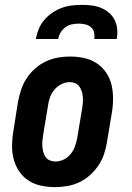

<svg xmlns="http://www.w3.org/2000/svg" viewBox="-20 -760 540 788"><path d="M206 8Q177 8 148.5 2Q120 -4 97 -19Q74 -34 58.5 -57Q43 -80 36 -107.5Q29 -135 29.5 -164.5Q30 -194 35 -223L54 -343Q59 -368 67 -392.5Q75 -417 89.5 -439Q104 -461 124.5 -479Q145 -497 168.5 -508Q192 -519 217 -523.5Q242 -528 267 -528Q296 -528 324.5 -522Q353 -516 376 -501Q399 -486 415 -463Q431 -440 437.5 -412.5Q444 -385 444 -355.5Q444 -326 439 -297L419 -177Q415 -152 407 -127.5Q399 -103 384 -81Q369 -59 349 -41Q329 -23 305.5 -12Q282 -1 256.5 3.5Q231 8 206 8ZM208 -97Q225 -97 242 -105.5Q259 -114 270.5 -128.5Q282 -143 288 -160Q294 -177 297 -194L317 -314Q319 -326 320 -338Q321 -350 320 -362Q319 -374 315.5 -385Q312 -396 305.5 -405Q299 -414 288.5 -418.5Q278 -423 266 -423Q249 -423 232 -414.5Q215 -406 203 -391.5Q191 -377 185 -360Q179 -343 177 -326L157 -206Q155 -194 154 -182Q153 -170 154 -158Q155 -146 158 -135Q161 -124 167.5 -115Q174 -106 185 -101.5Q196 -97 208 -97ZM127 -600Q131 -621 139 -641Q147 -661 161.5 -678Q176 -695 194.5 -707.5Q213 -720 233 -727.5Q253 -735 274 -737.5Q295 -740 316 -740Q337 -740 357 -737.5Q377 -735 395 -727.5Q413 -720 427.5 -707.5Q442 -695 450.5 -678Q459 -661 461 -641Q463 -621 459 -600H367Q369 -614 366 -627Q363 -640 353 -648.5Q343 -657 330 -660Q317 -663 303 -663Q289 -663 275 -660Q261 -657 249 -648.5Q237 -640 229 -627Q221 -614 219 -600Z"/></svg>

Font: Iosevka Curly Slab Extrabold
Style: Italic
Weight: 800
Italic angle: -9°
Monospace: yes
Designer: Belleve Invis
Foundry: Belleve Invis
Version: Version 22.1.2; ttfautohint (v1.8.4)